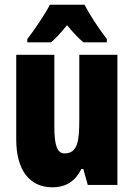

<svg xmlns="http://www.w3.org/2000/svg" viewBox="-20 -786 569 816"><path d="M339 -766H192C175 -731 123 -654 96 -620V-606H197C214 -620 237 -645 265 -679C292 -646 315 -622 335 -606H434V-620C394 -673 362 -722 339 -766ZM479 -553H317V-280C317 -191 312 -134 254 -134C222 -134 211 -172 211 -246V-553H49V-193C49 -64 105 10 202 10C261 10 300 -16 326 -68H334L353 0H479Z"/></svg>

Font: Noto Sans Telugu ExtraCondensed Black
Style: Regular
Weight: 900
Width: 2
Designer: Jelle Bosma - Monotype Design Team
Foundry: Monotype Imaging Inc.
Version: Version 2.005